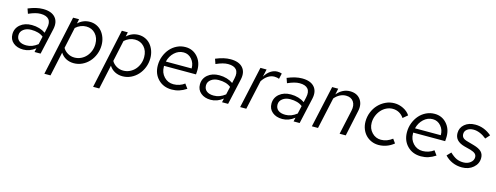

<svg xmlns="http://www.w3.org/2000/svg" viewBox="-21 -1230 5610 2172"><g transform="rotate(15 2784.0 -144.0)"><path d="M191 7Q119 7 74 -30.5Q29 -68 29 -130Q29 -199 81 -243Q133 -287 216 -287Q263 -287 304.5 -274.5Q346 -262 377 -240L390 -299Q405 -366 376.5 -400.5Q348 -435 279 -435Q249 -435 215.5 -426Q182 -417 139 -398L119 -455Q167 -475 209.5 -485Q252 -495 292 -495Q390 -495 435.5 -444Q481 -393 462 -305L394 0H323L333 -46Q299 -19 263.5 -6Q228 7 191 7ZM98 -138Q98 -95 128 -71.5Q158 -48 212 -48Q248 -48 280.5 -60.5Q313 -73 345 -98L366 -191Q338 -213 303 -223Q268 -233 223 -233Q169 -233 133.5 -206Q98 -179 98 -138Z M494 209 644 -488H714L703 -436Q731 -463 766 -477.5Q801 -492 841 -492Q883 -492 919 -475.5Q955 -459 980.5 -429.5Q1006 -400 1021 -359Q1036 -318 1036 -271Q1036 -214 1016 -163Q996 -112 961.5 -74Q927 -36 881 -14Q835 8 783 8Q733 8 692.5 -13Q652 -34 627 -74L566 209ZM815 -430Q781 -430 749.5 -417Q718 -404 692 -380L639 -133Q658 -99 694.5 -77.5Q731 -56 774 -56Q814 -56 849 -72.5Q884 -89 909.5 -117Q935 -145 950 -183Q965 -221 965 -265Q965 -338 923 -384Q881 -430 815 -430Z M1065 209 1215 -488H1285L1274 -436Q1302 -463 1337 -477.5Q1372 -492 1412 -492Q1454 -492 1490 -475.5Q1526 -459 1551.5 -429.5Q1577 -400 1592 -359Q1607 -318 1607 -271Q1607 -214 1587 -163Q1567 -112 1532.5 -74Q1498 -36 1452 -14Q1406 8 1354 8Q1304 8 1263.5 -13Q1223 -34 1198 -74L1137 209ZM1386 -430Q1352 -430 1320.5 -417Q1289 -404 1263 -380L1210 -133Q1229 -99 1265.5 -77.5Q1302 -56 1345 -56Q1385 -56 1420 -72.5Q1455 -89 1480.5 -117Q1506 -145 1521 -183Q1536 -221 1536 -265Q1536 -338 1494 -384Q1452 -430 1386 -430Z M2101 -45Q2058 -17 2017 -4Q1976 9 1931 9Q1833 9 1771 -54Q1709 -117 1709 -216Q1709 -273 1729 -324.5Q1749 -376 1782.5 -414Q1816 -452 1862 -474Q1908 -496 1960 -496Q2045 -496 2100.5 -435Q2156 -374 2156 -281Q2156 -268 2155 -255Q2154 -242 2153 -228H1779V-218Q1779 -148 1823.5 -101Q1868 -54 1934 -54Q1969 -54 2003.5 -65.5Q2038 -77 2063 -97ZM1955 -432Q1895 -432 1848.5 -389Q1802 -346 1786 -280H2088Q2089 -343 2050.5 -387.5Q2012 -432 1955 -432Z M2387 7Q2315 7 2270 -30.5Q2225 -68 2225 -130Q2225 -199 2277 -243Q2329 -287 2412 -287Q2459 -287 2500.5 -274.5Q2542 -262 2573 -240L2586 -299Q2601 -366 2572.5 -400.5Q2544 -435 2475 -435Q2445 -435 2411.5 -426Q2378 -417 2335 -398L2315 -455Q2363 -475 2405.5 -485Q2448 -495 2488 -495Q2586 -495 2631.5 -444Q2677 -393 2658 -305L2590 0H2519L2529 -46Q2495 -19 2459.5 -6Q2424 7 2387 7ZM2294 -138Q2294 -95 2324 -71.5Q2354 -48 2408 -48Q2444 -48 2476.5 -60.5Q2509 -73 2541 -98L2562 -191Q2534 -213 2499 -223Q2464 -233 2419 -233Q2365 -233 2329.5 -206Q2294 -179 2294 -138Z M2731 0 2838 -488H2910L2890 -399Q2918 -446 2956 -471.5Q2994 -497 3037 -497Q3050 -497 3064.5 -494.5Q3079 -492 3088 -488L3073 -422Q3064 -427 3048.5 -430Q3033 -433 3018 -433Q2978 -433 2942 -409.5Q2906 -386 2878 -342L2803 0Z M3225 7Q3153 7 3108 -30.5Q3063 -68 3063 -130Q3063 -199 3115 -243Q3167 -287 3250 -287Q3297 -287 3338.5 -274.5Q3380 -262 3411 -240L3424 -299Q3439 -366 3410.5 -400.5Q3382 -435 3313 -435Q3283 -435 3249.5 -426Q3216 -417 3173 -398L3153 -455Q3201 -475 3243.5 -485Q3286 -495 3326 -495Q3424 -495 3469.5 -444Q3515 -393 3496 -305L3428 0H3357L3367 -46Q3333 -19 3297.5 -6Q3262 7 3225 7ZM3132 -138Q3132 -95 3162 -71.5Q3192 -48 3246 -48Q3282 -48 3314.5 -60.5Q3347 -73 3379 -98L3400 -191Q3372 -213 3337 -223Q3302 -233 3257 -233Q3203 -233 3167.5 -206Q3132 -179 3132 -138Z M3571 0 3678 -488H3749L3734 -417Q3766 -456 3805 -475.5Q3844 -495 3887 -495Q3969 -495 4010 -439.5Q4051 -384 4032 -300L3968 0H3896L3958 -285Q3973 -352 3944.5 -393.5Q3916 -435 3856 -435Q3819 -435 3785 -417.5Q3751 -400 3723 -367L3643 0Z M4364 -55Q4400 -55 4434 -68Q4468 -81 4496 -103L4530 -56Q4492 -24 4446 -7.5Q4400 9 4353 9Q4308 9 4269.5 -7.5Q4231 -24 4203 -53Q4175 -82 4159 -122.5Q4143 -163 4143 -210Q4143 -268 4164 -320Q4185 -372 4221.5 -410.5Q4258 -449 4306 -471.5Q4354 -494 4408 -494Q4462 -494 4512.5 -469Q4563 -444 4591 -401L4537 -356Q4514 -391 4480 -409.5Q4446 -428 4405 -428Q4367 -428 4332 -411Q4297 -394 4271 -364.5Q4245 -335 4229.5 -296Q4214 -257 4214 -214Q4214 -147 4257.5 -101Q4301 -55 4364 -55Z M5019 -45Q4976 -17 4935 -4Q4894 9 4849 9Q4751 9 4689 -54Q4627 -117 4627 -216Q4627 -273 4647 -324.5Q4667 -376 4700.5 -414Q4734 -452 4780 -474Q4826 -496 4878 -496Q4963 -496 5018.5 -435Q5074 -374 5074 -281Q5074 -268 5073 -255Q5072 -242 5071 -228H4697V-218Q4697 -148 4741.5 -101Q4786 -54 4852 -54Q4887 -54 4921.5 -65.5Q4956 -77 4981 -97ZM4873 -432Q4813 -432 4766.5 -389Q4720 -346 4704 -280H5006Q5007 -343 4968.5 -387.5Q4930 -432 4873 -432Z M5128 -76 5172 -122Q5215 -81 5250.5 -65Q5286 -49 5330 -49Q5379 -49 5412.5 -75.5Q5446 -102 5446 -139Q5446 -164 5429 -180Q5412 -196 5372 -208L5295 -228Q5238 -244 5210 -275Q5182 -306 5182 -353Q5182 -416 5230 -456.5Q5278 -497 5354 -497Q5406 -497 5454 -478.5Q5502 -460 5545 -423L5501 -374Q5465 -404 5425.5 -420.5Q5386 -437 5350 -437Q5304 -437 5275.5 -415.5Q5247 -394 5247 -360Q5247 -333 5263 -316.5Q5279 -300 5317 -290L5395 -268Q5458 -250 5486 -222Q5514 -194 5514 -148Q5514 -81 5461 -35.5Q5408 10 5329 10Q5270 10 5218.5 -12Q5167 -34 5128 -76Z"/></g></svg>

Font: Red Hat Text
Style: Italic
Weight: 400
Italic angle: -12°
Designer: Pentagram / MCKL
Foundry: Pentagram / MCKL
Version: Version 1.005; Red Hat Text Italic